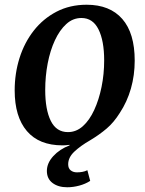

<svg xmlns="http://www.w3.org/2000/svg" viewBox="-20 -603 611 811"><path d="M264 188Q226 188 202 170Q178 152 178 119Q178 86 205 56.5Q232 27 274 11V3L291 7Q278 8 267 9.5Q256 11 244 11Q145 11 93.5 -49.5Q42 -110 42 -221Q42 -293 62.5 -358Q83 -423 122.5 -473.5Q162 -524 218.5 -553.5Q275 -583 346 -583Q444 -583 496.5 -523Q549 -463 549 -347Q549 -285 533 -229Q517 -173 486 -126Q461 -86 430.5 -60Q400 -34 360 -10Q320 13 294 37.5Q268 62 268 91Q268 108 278.5 116.5Q289 125 305 125Q317 125 328 123Q339 121 349 116L361 161Q341 174 315 181Q289 188 264 188ZM267 -45Q302 -45 330 -70Q358 -95 378 -138.5Q398 -182 409 -236Q420 -290 420 -348Q420 -431 396 -479Q372 -527 324 -527Q288 -527 260 -501.5Q232 -476 212 -433Q192 -390 181.5 -335.5Q171 -281 171 -223Q171 -140 194.5 -92.5Q218 -45 267 -45Z"/></svg>

Font: Rasa SemiBold
Style: Italic
Weight: 600
Italic angle: -7.10001°
Designer: Anna Giedrys (Yrsa+Rasa design), David Brezina (Yrsa art-direction, Rasa art-direction, design)
Foundry: Rosetta Type Foundry
Version: Version 2.004